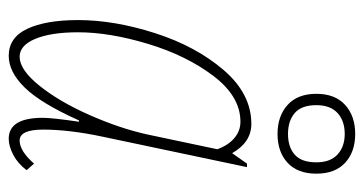

<svg xmlns="http://www.w3.org/2000/svg" viewBox="-217 -607 834 440"><g transform="rotate(90 200.0 -387.0)"><path d="M26 -149Q26 -232 56 -325.5Q86 -419 140.5 -482.5Q195 -546 264 -546Q306 -546 331 -502L355 -536H363L293 -204Q277 -128 277 -69Q277 -15 302 -15Q326 -15 355 -48L370 -31Q355 -11 335 -0.5Q315 10 298 10Q250 10 250 -68Q250 -90 259 -151H256Q217 -64 181 -27Q145 10 108 10Q66 10 46 -32.5Q26 -75 26 -149ZM288 -307 322 -468Q313 -493 296.5 -507Q280 -521 259 -521Q201 -521 154 -459Q107 -397 80.5 -309Q54 -221 54 -149Q54 -87 69 -51Q84 -15 110 -15Q140 -15 176.5 -60.5Q213 -106 243.5 -175Q274 -244 288 -307ZM195 -695Q195 -738 220.5 -761Q246 -784 287 -784Q328 -784 353 -761Q378 -738 378 -695Q378 -652 353 -629Q328 -606 287 -606Q246 -606 220.5 -629Q195 -652 195 -695ZM352 -695Q352 -727 334 -743.5Q316 -760 287 -760Q257 -760 239 -743.5Q221 -727 221 -695Q221 -661 239 -645.5Q257 -630 287 -630Q317 -630 334.5 -645.5Q352 -661 352 -695Z"/></g></svg>

Font: Noto Serif CondThin
Style: Italic
Weight: 250
Width: 3
Italic angle: -12°
Designer: Monotype Design Team
Foundry: Monotype Imaging Inc.
Version: Version 1.001